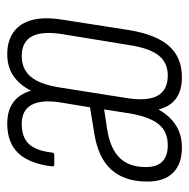

<svg xmlns="http://www.w3.org/2000/svg" viewBox="-16 -512 534 543"><g transform="rotate(90 251.5 -241.0)"><path d="M134 6Q96 6 71 -12Q46 -30 37 -64.5Q28 -99 36 -149L66 -341Q79 -417 111.5 -452.5Q144 -488 199 -488Q236 -488 259 -471.5Q282 -455 290 -422Q310 -456 336.5 -472Q363 -488 398 -488Q444 -488 469 -463Q494 -438 494 -390Q494 -326 460.5 -288.5Q427 -251 357 -240L284 -228L270 -143Q262 -89 277.5 -62Q293 -35 331 -35Q369 -35 388 -55.5Q407 -76 412 -121Q413 -127 419 -127H446Q452 -127 451 -120Q443 -56 413.5 -25Q384 6 330 6Q257 6 237 -61Q220 -28 194.5 -11Q169 6 134 6ZM139 -35Q176 -35 197.5 -60.5Q219 -86 228 -143L258 -333Q267 -391 251 -419.5Q235 -448 194 -448Q158 -448 137.5 -422.5Q117 -397 108 -339L77 -149Q68 -92 83.5 -63.5Q99 -35 139 -35ZM290 -268 349 -277Q402 -286 427.5 -312.5Q453 -339 453 -386Q453 -448 391 -448Q353 -448 332 -422.5Q311 -397 301 -339Z"/></g></svg>

Font: Sofia Sans Extra Condensed Light
Style: Italic
Weight: 300
Italic angle: -9°
Version: Version 4.100